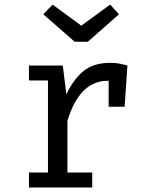

<svg xmlns="http://www.w3.org/2000/svg" viewBox="-20 -830 655 850"><path d="M108.2 0V-66.2H192.3V-473.8H108.2V-540H257.9L273.8 -412.3Q305.1 -479 349.7 -515.4Q394.4 -551.8 467.7 -551.8Q490.3 -551.8 507.9 -548.5Q525.6 -545.1 544.1 -540L531.8 -357.4H461V-472.3Q459 -472.3 456.4 -472.3Q332.3 -472.3 278.5 -294.9V-66.2H388.2V0ZM467.7 -809.7 506.7 -766.7 368.7 -645.1H310.8L171.8 -766.7L212.8 -809.7L340 -716.4Z"/></svg>

Font: FiraCode Nerd Font
Style: Regular
Weight: 400
Designer: Carrois Corporate, Edenspiekermann AG, Nikita Prokopov
Foundry: Carrois Corporate, Edenspiekermann AG, Nikita Prokopov
Version: Version 6.002;Nerd Fonts 2.1.0